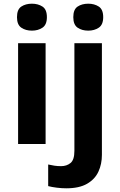

<svg xmlns="http://www.w3.org/2000/svg" viewBox="-20 -846 650 1040"><path d="M227 -612V-66H78V-612ZM153 -826Q186 -826 210 -810.5Q234 -795 234 -753Q234 -712 210 -696Q186 -680 153 -680Q119 -680 95.5 -696Q72 -712 72 -753Q72 -795 95.5 -810.5Q119 -826 153 -826ZM339 174Q314 174 286.5 170.5Q259 167 241 162V45Q259 49 275 51.5Q291 54 311 54Q341 54 362 37Q383 20 383 -29V-612H532V-7Q532 43 513 84Q494 125 451.5 149.5Q409 174 339 174ZM377 -753Q377 -795 400.5 -810.5Q424 -826 458 -826Q491 -826 515 -810.5Q539 -795 539 -753Q539 -712 515 -696Q491 -680 458 -680Q424 -680 400.5 -696Q377 -712 377 -753Z"/></svg>

Font: Noto Sans Malayalam UI
Style: Regular
Weight: 400
Designer: Jelle Bosma - Monotype Design Team
Foundry: Monotype Imaging Inc.
Version: Version 2.104